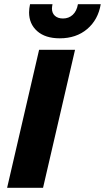

<svg xmlns="http://www.w3.org/2000/svg" viewBox="-20 -898 502 918"><path d="M338.8 -660 185.8 0H14L167 -660ZM461.6 -877.8Q449.2 -803.6 396.9 -759.2Q344.6 -714.8 265.8 -714.8Q196.6 -714.8 157.8 -749.2Q119 -783.6 119 -839.2Q119 -848.4 120.3 -858.2Q121.6 -868 123.6 -877.8H231Q230 -872.6 229.2 -867.3Q228.4 -862 228.4 -857.4Q228.4 -835.2 242.6 -822.4Q256.8 -809.6 281.2 -809.6Q308.6 -809.6 327.7 -827.1Q346.8 -844.6 352.6 -877.8Z"/></svg>

Font: Work Sans
Style: Italic
Weight: 400
Italic angle: -13°
Designer: Wei Huang
Foundry: Wei Huang
Version: Version 2.012